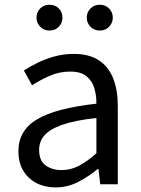

<svg xmlns="http://www.w3.org/2000/svg" viewBox="-20 -787 603 820"><path d="M217.2 13.4Q171.9 13.4 136.1 -4.9Q100.2 -23.2 79.4 -57.9Q58.6 -92.5 58.6 -141.3Q58.6 -230.1 138.5 -277.5Q218.3 -325 391.7 -344.2Q392.1 -379.4 382.8 -410.5Q373.5 -441.7 349.2 -461.5Q324.9 -481.3 280 -481.3Q232.6 -481.3 191.1 -462.8Q149.7 -444.3 117 -422.7L81.9 -486Q107 -502.3 139.8 -518.5Q172.6 -534.7 211.9 -545.7Q251.1 -556.8 294.5 -556.8Q361.2 -556.8 402.8 -529.1Q444.3 -501.4 463.7 -451.5Q483.1 -401.6 483.1 -334V0H408.2L400.5 -64.9H396.7Q358.6 -32.7 313.3 -9.7Q267.9 13.4 217.2 13.4ZM242.8 -60.6Q282 -60.6 317.3 -79Q352.5 -97.4 391.7 -132.4V-283.2Q300.7 -273.1 246.8 -254.3Q193 -235.5 170 -209.1Q147.1 -182.6 147.1 -147.4Q147.1 -100.4 174.9 -80.5Q202.6 -60.6 242.8 -60.6ZM191 -656.5Q167.4 -656.5 151.7 -672.7Q135.9 -688.9 135.9 -711.7Q135.9 -734.8 151.7 -750.8Q167.4 -766.8 191 -766.8Q215.6 -766.8 231.2 -750.8Q246.7 -734.8 246.7 -711.7Q246.7 -688.9 231.2 -672.7Q215.6 -656.5 191 -656.5ZM406.2 -656.5Q382.6 -656.5 366.5 -672.7Q350.5 -688.9 350.5 -711.7Q350.5 -734.8 366.5 -750.8Q382.6 -766.8 406.2 -766.8Q430.2 -766.8 445.9 -750.8Q461.7 -734.8 461.7 -711.7Q461.7 -688.9 445.9 -672.7Q430.2 -656.5 406.2 -656.5Z"/></svg>

Font: Noto Sans HK Thin
Style: Regular
Weight: 100
Designer: Ryoko NISHIZUKA 西塚涼子 (kana, bopomofo & ideographs); Paul D. Hunt (Latin, Greek & Cyrillic); Sandoll Communications 산돌커뮤니
Foundry: Adobe
Version: Version 2.004-H2;hotconv 1.0.118;makeotfexe 2.5.65603